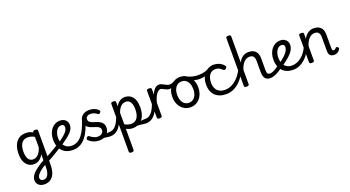

<svg xmlns="http://www.w3.org/2000/svg" viewBox="-73 -1851 5843 3206"><g transform="rotate(-20 2848.0 -248.0)"><path d="M305 394Q240 394 201 361.5Q162 329 162 273Q162 247 172 221.5Q182 196 202 170.5Q222 145 253.5 119Q285 93 326 65Q343 54 358 45Q373 36 388 27Q403 18 418 9V-97Q395 -53 367.5 -28.5Q340 -4 310.5 6.5Q281 17 251 17Q195 17 153 -11Q111 -39 87 -94Q63 -149 63 -232Q63 -284 73 -328.5Q83 -373 101.5 -408.5Q120 -444 147.5 -468.5Q175 -493 210 -506Q245 -519 288 -519Q315 -519 335 -516.5Q355 -514 375 -506.5Q395 -499 418 -485V-489Q418 -502 428.5 -508.5Q439 -515 461 -515Q482 -515 493 -508.5Q504 -502 504 -489V129Q504 192 490 241.5Q476 291 450 324.5Q424 358 387 376Q350 394 305 394ZM313 316Q346 316 369.5 294.5Q393 273 405.5 230.5Q418 188 418 125V93Q406 99 394.5 105.5Q383 112 373 118.5Q363 125 352 133Q326 153 307.5 169.5Q289 186 276.5 201.5Q264 217 257.5 232.5Q251 248 251 264Q251 280 258 291.5Q265 303 279 309.5Q293 316 313 316ZM264 -63Q295 -63 323.5 -78.5Q352 -94 376 -128.5Q400 -163 418 -218V-406Q387 -425 357 -432.5Q327 -440 298 -440Q271 -440 248 -432Q225 -424 207.5 -407.5Q190 -391 177.5 -366.5Q165 -342 158.5 -309.5Q152 -277 152 -235Q152 -184 164 -145Q176 -106 201 -84.5Q226 -63 264 -63Z M481 61Q473 65 465 57Q457 49 452 36Q447 23 446.5 10Q446 -3 454 -6Q488 -23 522 -41.5Q556 -60 591.5 -80Q627 -100 663 -122Q699 -144 735 -168Q743 -173 751 -166.5Q759 -160 765.5 -148Q772 -136 772.5 -124.5Q773 -113 765 -108Q728 -84 692.5 -62Q657 -40 622.5 -19.5Q588 1 552.5 21Q517 41 481 61Z M948 17Q859 17 801 -18Q743 -53 714.5 -114.5Q686 -176 686 -255Q686 -310 701 -358Q716 -406 745 -442.5Q774 -479 814 -499Q854 -519 904 -519Q942 -519 971.5 -503.5Q1001 -488 1018 -460Q1035 -432 1035 -395Q1035 -361 1021 -330.5Q1007 -300 978.5 -269Q950 -238 906 -204Q862 -170 803 -129L739 -164Q792 -200 831 -230Q870 -260 895.5 -286Q921 -312 934 -337Q947 -362 947 -387Q947 -415 931.5 -427Q916 -439 892 -439Q867 -439 845.5 -425Q824 -411 808 -386Q792 -361 783 -328.5Q774 -296 774 -260Q774 -210 787 -172Q800 -134 823.5 -108Q847 -82 878.5 -69.5Q910 -57 948 -57Q963 -57 970 -45.5Q977 -34 977 -19.5Q977 -5 970 6Q963 17 948 17Z M947 17Q938 17 933 6Q928 -5 928 -19.5Q928 -34 933 -45.5Q938 -57 947 -57Q1005 -57 1051 -82.5Q1097 -108 1134.5 -156Q1172 -204 1202 -271Q1232 -338 1258 -421Q1262 -433 1276.5 -434Q1291 -435 1303.5 -428.5Q1316 -422 1312 -409Q1288 -315 1254.5 -237Q1221 -159 1176.5 -102Q1132 -45 1075 -14Q1018 17 947 17Z M1479 -20Q1512 -35 1536.5 -43.5Q1561 -52 1581.5 -55Q1602 -58 1621 -58Q1630 -58 1632 -46.5Q1634 -35 1630.5 -20.5Q1627 -6 1619.5 5.5Q1612 17 1603 17Q1579 17 1555 12Q1531 7 1507 5Q1483 3 1457 13ZM1407 19Q1367 19 1331.5 7.5Q1296 -4 1268.5 -21.5Q1241 -39 1224 -57Q1217 -65 1218 -77Q1219 -89 1232 -102Q1243 -112 1252 -114Q1261 -116 1272 -108Q1308 -80 1341.5 -65Q1375 -50 1408 -50Q1437 -50 1459.5 -59Q1482 -68 1495.5 -86.5Q1509 -105 1509 -131Q1509 -163 1490 -180.5Q1471 -198 1441.5 -208.5Q1412 -219 1379 -229Q1346 -239 1316.5 -255Q1287 -271 1268 -299Q1249 -327 1249 -374Q1249 -416 1270.5 -448.5Q1292 -481 1330.5 -500Q1369 -519 1419 -519Q1458 -519 1489 -510Q1520 -501 1543.5 -487Q1567 -473 1581 -456Q1592 -444 1590.5 -434Q1589 -424 1577 -413Q1566 -400 1555.5 -399Q1545 -398 1533 -407Q1506 -428 1478.5 -439Q1451 -450 1418 -450Q1383 -450 1359 -433.5Q1335 -417 1335 -383Q1335 -354 1353.5 -337.5Q1372 -321 1401.5 -310Q1431 -299 1464.5 -288.5Q1498 -278 1527.5 -261.5Q1557 -245 1575.5 -217Q1594 -189 1594 -143Q1594 -101 1573.5 -64Q1553 -27 1511.5 -4Q1470 19 1407 19Z M1603 17Q1589 17 1582.5 5.5Q1576 -6 1577.5 -20.5Q1579 -35 1590 -46.5Q1601 -58 1622 -58Q1651 -58 1678 -71Q1705 -84 1729 -111Q1753 -138 1774 -179.5Q1795 -221 1814 -276Q1819 -291 1831 -290.5Q1843 -290 1852.5 -280.5Q1862 -271 1859 -259Q1839 -189 1813.5 -137Q1788 -85 1756.5 -51Q1725 -17 1687 0Q1649 17 1603 17Z M2238 17Q2215 17 2192 13.5Q2169 10 2145.5 6.5Q2122 3 2097.5 3.5Q2073 4 2047 12L2071 -30Q2103 -39 2129.5 -44.5Q2156 -50 2178 -53Q2200 -56 2219.5 -57Q2239 -58 2256 -58Q2265 -58 2267 -46.5Q2269 -35 2265.5 -20.5Q2262 -6 2254.5 5.5Q2247 17 2238 17ZM1848 390Q1826 390 1815.5 383.5Q1805 377 1805 364V-489Q1805 -502 1815.5 -508.5Q1826 -515 1848 -515Q1869 -515 1880 -508.5Q1891 -502 1891 -489V-413Q1915 -455 1941.5 -477.5Q1968 -500 1996 -509.5Q2024 -519 2052 -519Q2136 -519 2188 -456.5Q2240 -394 2240 -269Q2240 -217 2230 -173Q2220 -129 2201 -94Q2182 -59 2153.5 -34.5Q2125 -10 2088.5 3.5Q2052 17 2007 17Q1977 17 1947.5 9Q1918 1 1891 -14V364Q1891 377 1880 383.5Q1869 390 1848 390ZM1891 -94Q1921 -76 1950 -68Q1979 -60 2006 -60Q2033 -60 2055.5 -68.5Q2078 -77 2095.5 -93.5Q2113 -110 2125.5 -135Q2138 -160 2144.5 -193Q2151 -226 2151 -267Q2151 -319 2139 -357.5Q2127 -396 2102.5 -417.5Q2078 -439 2040 -439Q2011 -439 1983.5 -425Q1956 -411 1933 -380.5Q1910 -350 1891 -299Z M2238 17Q2224 17 2217.5 5.5Q2211 -6 2212.5 -20.5Q2214 -35 2225 -46.5Q2236 -58 2257 -58Q2286 -58 2313 -71Q2340 -84 2364 -111Q2388 -138 2409 -179.5Q2430 -221 2449 -276Q2454 -291 2466 -290.5Q2478 -290 2487.5 -280.5Q2497 -271 2494 -259Q2474 -189 2448.5 -137Q2423 -85 2391.5 -51Q2360 -17 2322 0Q2284 17 2238 17Z M2482 15Q2461 15 2450.5 8.5Q2440 2 2440 -11V-489Q2440 -502 2450.5 -508.5Q2461 -515 2482 -515Q2504 -515 2515 -508.5Q2526 -502 2526 -489V-390Q2538 -422 2553.5 -446.5Q2569 -471 2586.5 -487Q2604 -503 2622 -511Q2640 -519 2658 -519Q2677 -519 2686.5 -507Q2696 -495 2696 -479Q2696 -463 2686.5 -451Q2677 -439 2658 -439Q2639 -439 2619.5 -424.5Q2600 -410 2582.5 -384Q2565 -358 2550.5 -322Q2536 -286 2526 -243V-11Q2526 2 2515 8.5Q2504 15 2482 15Z M2806 -388Q2783 -388 2762 -396Q2741 -404 2722.5 -414Q2704 -424 2688 -431.5Q2672 -439 2658 -439Q2639 -439 2630 -451Q2621 -463 2621 -479Q2621 -495 2630 -507Q2639 -519 2658 -519Q2684 -519 2705 -509.5Q2726 -500 2746.5 -488.5Q2767 -477 2789 -467.5Q2811 -458 2838 -458Q2852 -458 2868.5 -462.5Q2885 -467 2898 -476Q2912 -485 2922 -480Q2932 -475 2936.5 -463Q2941 -451 2937.5 -439Q2934 -427 2922 -420Q2907 -413 2885.5 -405.5Q2864 -398 2842.5 -393Q2821 -388 2806 -388Z M3033 19Q2966 19 2913.5 -15Q2861 -49 2831 -109.5Q2801 -170 2801 -250Q2801 -309 2818 -358Q2835 -407 2866.5 -443Q2898 -479 2940 -499Q2982 -519 3033 -519Q3100 -519 3152 -484.5Q3204 -450 3234 -389.5Q3264 -329 3264 -251Q3264 -204 3253 -163Q3242 -122 3221.5 -88.5Q3201 -55 3172.5 -31Q3144 -7 3108.5 6Q3073 19 3033 19ZM3033 -61Q3066 -61 3092 -74.5Q3118 -88 3137 -113Q3156 -138 3166 -173Q3176 -208 3176 -251Q3176 -308 3158.5 -350.5Q3141 -393 3109 -416Q3077 -439 3033 -439Q3001 -439 2974 -426Q2947 -413 2928 -387.5Q2909 -362 2899 -327.5Q2889 -293 2889 -250Q2889 -193 2907 -150.5Q2925 -108 2957 -84.5Q2989 -61 3033 -61Z M3334 -373Q3288 -373 3232 -388.5Q3176 -404 3111 -438Q3102 -443 3099.5 -454.5Q3097 -466 3100.5 -477.5Q3104 -489 3112 -494.5Q3120 -500 3132 -494Q3162 -477 3196 -465.5Q3230 -454 3266 -448Q3302 -442 3336 -442Q3369 -442 3403 -447Q3437 -452 3467.5 -462Q3498 -472 3519 -486Q3531 -495 3540.5 -484.5Q3550 -474 3552 -458Q3554 -442 3539 -432Q3491 -401 3437.5 -387Q3384 -373 3334 -373Z M3670 17Q3543 17 3472 -53Q3401 -123 3401 -250Q3401 -309 3418.5 -358Q3436 -407 3467 -443Q3498 -479 3540.5 -499Q3583 -519 3634 -519Q3680 -519 3728 -499Q3776 -479 3812 -435Q3823 -421 3820 -411.5Q3817 -402 3806 -390Q3793 -377 3782 -374Q3771 -371 3759 -381Q3731 -404 3704.5 -421.5Q3678 -439 3634 -439Q3601 -439 3574 -426Q3547 -413 3528.5 -388Q3510 -363 3500 -328.5Q3490 -294 3490 -250Q3490 -190 3511 -147Q3532 -104 3573 -81Q3614 -58 3670 -58Q3684 -58 3691.5 -46.5Q3699 -35 3699 -20.5Q3699 -6 3692 5.5Q3685 17 3670 17Z M3668 17Q3659 17 3654.5 5.5Q3650 -6 3650 -20.5Q3650 -35 3655 -46.5Q3660 -58 3670 -58Q3733 -58 3791.5 -86.5Q3850 -115 3901 -168Q3952 -221 3989 -294Q3994 -303 4006 -299Q4018 -295 4027.5 -285.5Q4037 -276 4032 -267Q3991 -177 3934 -113.5Q3877 -50 3809.5 -16.5Q3742 17 3668 17Z M4454 17Q4424 17 4400.5 8.5Q4377 0 4361.5 -18.5Q4346 -37 4338 -65.5Q4330 -94 4330 -135V-334Q4330 -384 4309 -411.5Q4288 -439 4237 -439Q4213 -439 4189 -428.5Q4165 -418 4143 -396.5Q4121 -375 4103 -342.5Q4085 -310 4072 -266V-11Q4072 2 4061 8.5Q4050 15 4029 15Q4007 15 3996.5 8.5Q3986 2 3986 -11V-864Q3986 -877 3996.5 -883.5Q4007 -890 4029 -890Q4050 -890 4061 -883.5Q4072 -877 4072 -864V-398Q4087 -428 4107 -451Q4127 -474 4150 -489.5Q4173 -505 4198 -512Q4223 -519 4249 -519Q4298 -519 4335.5 -501.5Q4373 -484 4394.5 -445.5Q4416 -407 4416 -343V-138Q4416 -94 4428 -76Q4440 -58 4473 -58Q4487 -58 4494 -46.5Q4501 -35 4499.5 -20.5Q4498 -6 4487 5.5Q4476 17 4454 17Z M4454 17Q4440 17 4433.5 5.5Q4427 -6 4428.5 -20.5Q4430 -35 4441 -46.5Q4452 -58 4473 -58Q4493 -58 4520.5 -69Q4548 -80 4580.5 -100Q4613 -120 4648 -147Q4661 -158 4672.5 -154.5Q4684 -151 4690.5 -140Q4697 -129 4696.5 -115.5Q4696 -102 4684 -92Q4640 -58 4598 -33.5Q4556 -9 4519 4Q4482 17 4454 17Z M4653 -146Q4706 -183 4745 -215.5Q4784 -248 4809.5 -277.5Q4835 -307 4848 -334.5Q4861 -362 4861 -387Q4861 -415 4845.5 -427Q4830 -439 4806 -439Q4781 -439 4759.5 -425Q4738 -411 4722 -386Q4706 -361 4697 -328.5Q4688 -296 4688 -260Q4688 -210 4701 -172Q4714 -134 4737.5 -108Q4761 -82 4792.5 -69.5Q4824 -57 4862 -57Q4877 -57 4884 -45.5Q4891 -34 4891 -19.5Q4891 -5 4884 6Q4877 17 4862 17Q4773 17 4715 -18Q4657 -53 4628.5 -114.5Q4600 -176 4600 -255Q4600 -310 4615 -358Q4630 -406 4659 -442.5Q4688 -479 4728 -499Q4768 -519 4818 -519Q4856 -519 4885.5 -503.5Q4915 -488 4932 -460Q4949 -432 4949 -395Q4949 -361 4936 -328.5Q4923 -296 4895 -262Q4867 -228 4824 -191.5Q4781 -155 4722 -114Z M4859 17Q4850 17 4845 6Q4840 -5 4840 -19.5Q4840 -34 4845 -45.5Q4850 -57 4859 -57Q4906 -57 4948.5 -73.5Q4991 -90 5027.5 -119Q5064 -148 5094 -187Q5124 -226 5145 -271Q5151 -281 5164 -278.5Q5177 -276 5186 -267Q5195 -258 5191 -248Q5170 -197 5137.5 -150Q5105 -103 5063 -65.5Q5021 -28 4969.5 -5.5Q4918 17 4859 17Z M5587 17Q5561 17 5542.5 10Q5524 3 5512 -10Q5500 -23 5494.5 -43Q5489 -63 5489 -88V-334Q5489 -368 5479.5 -391.5Q5470 -415 5450 -427Q5430 -439 5396 -439Q5371 -439 5347 -428.5Q5323 -418 5301 -397Q5279 -376 5261 -343Q5243 -310 5230 -265V-11Q5230 2 5219 8.5Q5208 15 5186 15Q5165 15 5154.5 8.5Q5144 2 5144 -11V-489Q5144 -502 5154.5 -508.5Q5165 -515 5186 -515Q5208 -515 5219 -508.5Q5230 -502 5230 -489V-398Q5246 -428 5265.5 -451Q5285 -474 5308.5 -489Q5332 -504 5356.5 -511.5Q5381 -519 5408 -519Q5457 -519 5494.5 -501.5Q5532 -484 5553.5 -445.5Q5575 -407 5575 -343V-99Q5575 -85 5578.5 -76Q5582 -67 5588.5 -63Q5595 -59 5604 -59Q5613 -59 5620 -62.5Q5627 -66 5634 -73Q5641 -80 5649 -88Q5656 -95 5665.5 -92.5Q5675 -90 5684 -83Q5693 -74 5695 -64.5Q5697 -55 5691 -46Q5680 -26 5663.5 -12Q5647 2 5627.5 9.5Q5608 17 5587 17Z"/></g></svg>

Font: Playwrite IT Moderna
Style: Regular
Weight: 400
Designer: Veronika Burian, José Scaglione
Foundry: TypeTogether
Version: Version 1.002